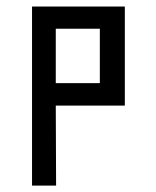

<svg xmlns="http://www.w3.org/2000/svg" viewBox="-20 -580 489 600"><path d="M370.1 -250H154.3L155.3 0H80.1V-559.6H370.1ZM292 -320.3V-490.2H154.3V-320.3Z"/></svg>

Font: Geo
Style: Regular
Weight: 500
Version: Version 001.2